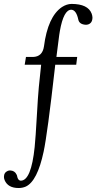

<svg xmlns="http://www.w3.org/2000/svg" viewBox="-35 -718 505 970"><path d="M326.2 -698.2Q409.7 -698.2 428.2 -648.9Q431.6 -639.2 432.1 -629.9Q432.1 -601.1 409.2 -594.2Q404.3 -593.3 399.9 -592.8Q366.2 -594.2 360.8 -618.2Q350.6 -667.5 325.2 -668.9Q286.6 -668.9 267.6 -562Q265.6 -551.3 264.2 -541L250 -430.2H355L350.1 -391.1H244.1L242.2 -374Q204.6 -41.5 185.5 47.9Q153.8 197.3 95.2 224.6Q78.6 231.9 59.1 231.9Q4.9 231.9 -11.7 191.9Q-15.1 183.1 -15.1 175.8Q-15.1 153.3 4.9 145Q10.7 143.1 16.1 143.1Q39.6 144 48.8 164.1Q51.3 168 52.7 177.2Q57.6 194.3 69.8 194.8Q122.6 194.8 140.1 24.9Q145 -22.9 150.9 -128.4Q156.7 -232.9 161.1 -277.8L172.9 -391.1H89.8L96.2 -430.2H131.8Q179.2 -431.6 187 -482.9Q206.5 -634.3 278.3 -682.6Q302.2 -697.8 326.2 -698.2Z"/></svg>

Font: Linux Biolinum O
Style: Regular
Weight: 400
Designer: Philipp H. Poll
Foundry: Philipp H. Poll
Version: Version 1.0.4